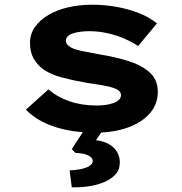

<svg xmlns="http://www.w3.org/2000/svg" viewBox="-20 -562 785 828"><path d="M389.5 10Q293 10 216.1 -15Q139.3 -40 91.7 -89.1L189.2 -176.7Q225.1 -144.3 278.6 -125.6Q332.1 -107 396.7 -107Q416.1 -107 434.3 -109.4Q452.5 -111.9 467.9 -117.1Q483.3 -122.3 492.5 -131Q501.7 -139.6 501.7 -151.8Q501.7 -172.3 470.8 -182.1Q451.2 -189.5 420.1 -194.5Q388.9 -199.5 356.4 -204.4Q294.6 -215.2 247.7 -227.7Q200.8 -240.2 168.1 -261.9Q140.9 -281.6 125.2 -309.5Q109.4 -337.4 109.4 -376.5Q109.4 -415.6 131 -445.9Q152.6 -476.3 189.6 -497.9Q226.6 -519.6 275.1 -530.7Q323.7 -541.7 378 -541.7Q427.9 -541.7 479.1 -533Q530.3 -524.3 576.3 -506.7Q622.2 -489 656.9 -461.2L575.7 -363.5Q551.8 -379.6 517.8 -394.7Q483.7 -409.9 444.2 -418.7Q404.6 -427.5 365.2 -427.5Q345.8 -427.5 328.2 -425.3Q310.7 -423.2 295.8 -418.5Q280.9 -413.8 272.5 -405.6Q264.1 -397.4 264.1 -386.3Q264.1 -378.3 269.1 -371.5Q274.1 -364.6 283.2 -358.9Q300.2 -348.8 333.7 -341.9Q367.2 -334.9 409.4 -327.5Q482.4 -315.2 533.1 -299.1Q583.9 -282.9 614 -259.2Q638.3 -241 649.4 -218.3Q660.5 -195.5 660.5 -165.6Q660.5 -112.6 626 -73.1Q591.5 -33.6 530.9 -11.8Q470.3 10 389.5 10ZM289.5 245.7 280.2 172.6Q302.5 172.2 325.4 167.9Q348.4 163.6 364.1 154.7Q379.8 145.8 379.8 132.7Q379.8 120.5 368.3 112.8Q356.7 105 339.8 101.3Q322.8 97.7 306.2 97.7L289.5 81.3L357.8 -24H439.7L393.9 42.6Q442.7 48.7 469.7 74.4Q496.7 100.1 496.7 139Q496.7 170 477.3 190.9Q457.9 211.7 426.7 224.4Q395.5 237 359.5 241.9Q323.4 246.7 289.5 245.7Z"/></svg>

Font: Lexend Peta
Style: Regular
Weight: 400
Designer: Bonnie Shaver-Troup, Thomas Jockin
Foundry: Lexend
Version: Version 1.007